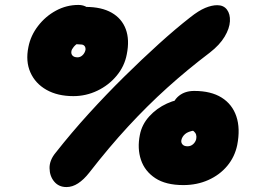

<svg xmlns="http://www.w3.org/2000/svg" viewBox="-20 -736 1035 777"><path d="M249 21Q218 21 199.5 -1Q181 -23 180.5 -55.5Q180 -88 206 -119Q269 -199 339.5 -276.5Q410 -354 482.5 -425.5Q555 -497 623 -558.5Q691 -620 750 -666Q784 -693 810.5 -704Q837 -715 859 -715Q885 -715 898.5 -697Q912 -679 910.5 -650Q909 -621 889 -587.5Q869 -554 829 -523Q738 -454 657 -381Q576 -308 498.5 -224Q421 -140 341 -37Q319 -9 296 6Q273 21 249 21ZM277 -347Q213 -347 168 -372.5Q123 -398 103 -443Q83 -488 95 -546Q104 -592 134 -631Q164 -670 206.5 -693Q249 -716 297 -716Q329 -716 347.5 -692.5Q366 -669 360 -638Q355 -618 340 -598Q325 -578 305 -567Q287 -557 278.5 -546.5Q270 -536 269 -529Q267 -518 273.5 -511Q280 -504 294 -504Q305 -504 314 -512.5Q323 -521 326 -534Q327 -544 322 -550Q317 -556 307 -556Q272 -556 249.5 -572Q227 -588 235 -628Q242 -663 266 -685.5Q290 -708 327 -708Q391 -708 432 -684.5Q473 -661 489 -618Q505 -575 493 -516Q484 -468 452 -429.5Q420 -391 374 -369Q328 -347 277 -347ZM722 13Q651 13 608.5 -15Q566 -43 550.5 -89Q535 -135 546 -190Q554 -232 584 -265Q614 -298 655.5 -317Q697 -336 738 -336Q774 -336 792 -321Q810 -306 805 -278Q799 -248 789.5 -229Q780 -210 767 -208Q741 -204 729 -193.5Q717 -183 714 -169Q712 -159 718.5 -151.5Q725 -144 739 -144Q752 -144 761.5 -152.5Q771 -161 774 -173Q778 -193 764.5 -204.5Q751 -216 726 -216Q696 -216 680 -232.5Q664 -249 673 -293Q680 -329 704.5 -348.5Q729 -368 766 -368Q834 -368 877 -341Q920 -314 936.5 -265Q953 -216 940 -149Q930 -101 899.5 -64.5Q869 -28 823 -7.5Q777 13 722 13Z"/></svg>

Font: Shantell Sans ExtraBold
Style: Italic
Weight: 800
Italic angle: -11°
Designer: Stephen Nixon, Anya Danilova, Shantell Martin
Foundry: Arrow Type
Version: Version 1.011;[c5ecc13dd]